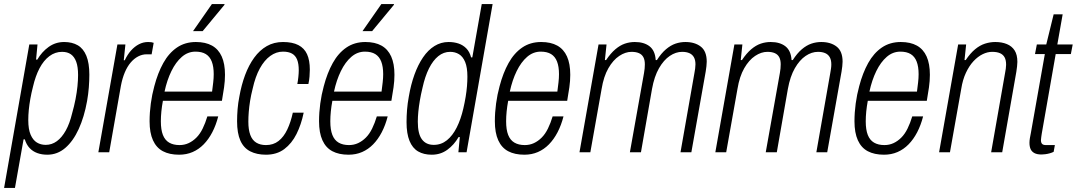

<svg xmlns="http://www.w3.org/2000/svg" viewBox="-36 -743 5255 937"><path d="M-16 174 107 -526H147L140 -452H146Q168 -490 201.5 -514Q235 -538 277 -538Q316 -538 343.5 -522Q371 -506 385.5 -470.5Q400 -435 400 -379Q400 -349 397.5 -316.5Q395 -284 389 -250Q375 -172 348 -113Q321 -54 282.5 -21Q244 12 195 12Q168 12 146 4Q124 -4 108.5 -20.5Q93 -37 85 -63H79L37 174ZM187 -36Q217 -36 241.5 -54Q266 -72 285 -106Q304 -140 316 -190Q326 -225 332.5 -258.5Q339 -292 342 -322Q345 -352 345 -377Q345 -417 336 -441.5Q327 -466 310 -478Q293 -490 267 -490Q233 -490 205 -469Q177 -448 157 -410Q137 -372 125 -320Q117 -289 112 -260.5Q107 -232 104.5 -206.5Q102 -181 102 -157Q102 -112 113.5 -85.5Q125 -59 144 -47.5Q163 -36 187 -36Z M444 0 537 -526H576L568 -449H573Q586 -477 603.5 -496.5Q621 -516 642 -527Q663 -538 687 -538Q696 -538 702.5 -537Q709 -536 714 -534L704 -478H680Q658 -478 638 -467.5Q618 -457 601.5 -437.5Q585 -418 573 -389.5Q561 -361 554 -324L497 0Z M838 12Q791 12 759 -5Q727 -22 710.5 -58.5Q694 -95 694 -151Q694 -194 700 -238Q706 -282 717 -322Q734 -387 761 -435.5Q788 -484 827.5 -511Q867 -538 920 -538Q967 -538 998.5 -520.5Q1030 -503 1046 -467.5Q1062 -432 1062 -378Q1062 -348 1057.5 -316.5Q1053 -285 1047 -251H759Q754 -224 751.5 -199Q749 -174 749 -151Q749 -110 759 -84.5Q769 -59 789.5 -47Q810 -35 840 -35Q864 -35 884.5 -44.5Q905 -54 922.5 -71.5Q940 -89 953 -115.5Q966 -142 976 -175H1029Q1018 -132 1000 -97.5Q982 -63 958 -38.5Q934 -14 904 -1Q874 12 838 12ZM767 -296H999Q1002 -319 1004.5 -340.5Q1007 -362 1007 -381Q1007 -418 997.5 -442.5Q988 -467 968.5 -479Q949 -491 918 -491Q881 -491 851.5 -465.5Q822 -440 800.5 -396Q779 -352 767 -296ZM906 -591 998 -723H1060L1059 -719L953 -591Z M1262 12Q1217 12 1185 -4.5Q1153 -21 1137 -57Q1121 -93 1121 -151Q1121 -180 1123.5 -210.5Q1126 -241 1132 -271Q1142 -328 1160 -376.5Q1178 -425 1204.5 -461.5Q1231 -498 1266 -518Q1301 -538 1345 -538Q1391 -538 1420 -523Q1449 -508 1462.5 -478.5Q1476 -449 1476 -403Q1476 -389 1474.5 -369.5Q1473 -350 1469 -333H1415Q1418 -348 1420 -367Q1422 -386 1422 -400Q1422 -432 1414 -452Q1406 -472 1389 -481.5Q1372 -491 1345 -491Q1312 -491 1283 -470Q1254 -449 1232 -409Q1210 -369 1197 -310Q1189 -279 1184.5 -250.5Q1180 -222 1178 -197Q1176 -172 1176 -149Q1176 -110 1185.5 -84.5Q1195 -59 1214.5 -47Q1234 -35 1262 -35Q1298 -35 1323.5 -55Q1349 -75 1366 -111Q1383 -147 1393 -193H1446Q1434 -135 1411 -89Q1388 -43 1351.5 -15.5Q1315 12 1262 12Z M1665 12Q1618 12 1586 -5Q1554 -22 1537.5 -58.5Q1521 -95 1521 -151Q1521 -194 1527 -238Q1533 -282 1544 -322Q1561 -387 1588 -435.5Q1615 -484 1654.5 -511Q1694 -538 1747 -538Q1794 -538 1825.5 -520.5Q1857 -503 1873 -467.5Q1889 -432 1889 -378Q1889 -348 1884.5 -316.5Q1880 -285 1874 -251H1586Q1581 -224 1578.5 -199Q1576 -174 1576 -151Q1576 -110 1586 -84.5Q1596 -59 1616.5 -47Q1637 -35 1667 -35Q1691 -35 1711.5 -44.5Q1732 -54 1749.5 -71.5Q1767 -89 1780 -115.5Q1793 -142 1803 -175H1856Q1845 -132 1827 -97.5Q1809 -63 1785 -38.5Q1761 -14 1731 -1Q1701 12 1665 12ZM1594 -296H1826Q1829 -319 1831.5 -340.5Q1834 -362 1834 -381Q1834 -418 1824.5 -442.5Q1815 -467 1795.5 -479Q1776 -491 1745 -491Q1708 -491 1678.5 -465.5Q1649 -440 1627.5 -396Q1606 -352 1594 -296ZM1733 -591 1825 -723H1887L1886 -719L1780 -591Z M2071 12Q2032 12 2004.5 -4Q1977 -20 1962.5 -55.5Q1948 -91 1948 -147Q1948 -176 1950.5 -207.5Q1953 -239 1959 -271Q1969 -330 1986.5 -378.5Q2004 -427 2028.5 -463Q2053 -499 2084.5 -518.5Q2116 -538 2153 -538Q2180 -538 2202 -530.5Q2224 -523 2240 -506.5Q2256 -490 2263 -463H2269L2315 -723H2368L2241 0H2201L2208 -74H2202Q2180 -36 2147 -12Q2114 12 2071 12ZM2081 -36Q2117 -36 2145 -58.5Q2173 -81 2193 -121Q2213 -161 2225 -213Q2232 -243 2236.5 -270.5Q2241 -298 2243 -322.5Q2245 -347 2245 -369Q2245 -414 2234 -440.5Q2223 -467 2204 -478.5Q2185 -490 2161 -490Q2129 -490 2103 -469Q2077 -448 2057.5 -409Q2038 -370 2026 -315Q2018 -282 2013 -252.5Q2008 -223 2005.5 -197.5Q2003 -172 2003 -149Q2003 -90 2023 -63Q2043 -36 2081 -36Z M2523 12Q2476 12 2444 -5Q2412 -22 2395.5 -58.5Q2379 -95 2379 -151Q2379 -194 2385 -238Q2391 -282 2402 -322Q2419 -387 2446 -435.5Q2473 -484 2512.5 -511Q2552 -538 2605 -538Q2652 -538 2683.5 -520.5Q2715 -503 2731 -467.5Q2747 -432 2747 -378Q2747 -348 2742.5 -316.5Q2738 -285 2732 -251H2444Q2439 -224 2436.5 -199Q2434 -174 2434 -151Q2434 -110 2444 -84.5Q2454 -59 2474.5 -47Q2495 -35 2525 -35Q2549 -35 2569.5 -44.5Q2590 -54 2607.5 -71.5Q2625 -89 2638 -115.5Q2651 -142 2661 -175H2714Q2703 -132 2685 -97.5Q2667 -63 2643 -38.5Q2619 -14 2589 -1Q2559 12 2523 12ZM2452 -296H2684Q2687 -319 2689.5 -340.5Q2692 -362 2692 -381Q2692 -418 2682.5 -442.5Q2673 -467 2653.5 -479Q2634 -491 2603 -491Q2566 -491 2536.5 -465.5Q2507 -440 2485.5 -396Q2464 -352 2452 -296Z M2792 0 2885 -526H2924L2916 -450H2922Q2944 -483 2967 -502.5Q2990 -522 3013.5 -530Q3037 -538 3062 -538Q3107 -538 3134 -517Q3161 -496 3164 -450H3170Q3191 -483 3214 -502.5Q3237 -522 3260.5 -530Q3284 -538 3309 -538Q3355 -538 3384 -515.5Q3413 -493 3413 -442Q3413 -431 3411.5 -419.5Q3410 -408 3408 -394L3338 0H3285L3353 -387Q3355 -398 3356.5 -408.5Q3358 -419 3358 -429Q3358 -450 3350.5 -463.5Q3343 -477 3328.5 -483.5Q3314 -490 3293 -490Q3262 -490 3232.5 -470Q3203 -450 3180 -410Q3157 -370 3146 -309L3092 0H3038L3107 -387Q3109 -398 3110 -408.5Q3111 -419 3111 -429Q3111 -450 3104 -463.5Q3097 -477 3082.5 -483.5Q3068 -490 3046 -490Q3016 -490 2986 -470Q2956 -450 2933 -410Q2910 -370 2900 -309L2845 0Z M3455 0 3548 -526H3587L3579 -450H3585Q3607 -483 3630 -502.5Q3653 -522 3676.5 -530Q3700 -538 3725 -538Q3770 -538 3797 -517Q3824 -496 3827 -450H3833Q3854 -483 3877 -502.5Q3900 -522 3923.5 -530Q3947 -538 3972 -538Q4018 -538 4047 -515.5Q4076 -493 4076 -442Q4076 -431 4074.5 -419.5Q4073 -408 4071 -394L4001 0H3948L4016 -387Q4018 -398 4019.5 -408.5Q4021 -419 4021 -429Q4021 -450 4013.5 -463.5Q4006 -477 3991.5 -483.5Q3977 -490 3956 -490Q3925 -490 3895.5 -470Q3866 -450 3843 -410Q3820 -370 3809 -309L3755 0H3701L3770 -387Q3772 -398 3773 -408.5Q3774 -419 3774 -429Q3774 -450 3767 -463.5Q3760 -477 3745.5 -483.5Q3731 -490 3709 -490Q3679 -490 3649 -470Q3619 -450 3596 -410Q3573 -370 3563 -309L3508 0Z M4278 12Q4231 12 4199 -5Q4167 -22 4150.5 -58.5Q4134 -95 4134 -151Q4134 -194 4140 -238Q4146 -282 4157 -322Q4174 -387 4201 -435.5Q4228 -484 4267.5 -511Q4307 -538 4360 -538Q4407 -538 4438.5 -520.5Q4470 -503 4486 -467.5Q4502 -432 4502 -378Q4502 -348 4497.5 -316.5Q4493 -285 4487 -251H4199Q4194 -224 4191.5 -199Q4189 -174 4189 -151Q4189 -110 4199 -84.5Q4209 -59 4229.5 -47Q4250 -35 4280 -35Q4304 -35 4324.5 -44.5Q4345 -54 4362.5 -71.5Q4380 -89 4393 -115.5Q4406 -142 4416 -175H4469Q4458 -132 4440 -97.5Q4422 -63 4398 -38.5Q4374 -14 4344 -1Q4314 12 4278 12ZM4207 -296H4439Q4442 -319 4444.5 -340.5Q4447 -362 4447 -381Q4447 -418 4437.5 -442.5Q4428 -467 4408.5 -479Q4389 -491 4358 -491Q4321 -491 4291.5 -465.5Q4262 -440 4240.5 -396Q4219 -352 4207 -296Z M4547 0 4640 -526H4679L4671 -450H4677Q4699 -483 4722.5 -502.5Q4746 -522 4771 -530Q4796 -538 4821 -538Q4853 -538 4877.5 -528Q4902 -518 4915.5 -497Q4929 -476 4929 -441Q4929 -431 4927.5 -419Q4926 -407 4924 -393L4855 0H4801L4869 -387Q4871 -398 4872.5 -408Q4874 -418 4874 -427Q4874 -450 4866.5 -463.5Q4859 -477 4844 -483.5Q4829 -490 4806 -490Q4783 -490 4759.5 -478.5Q4736 -467 4715 -444.5Q4694 -422 4678 -388Q4662 -354 4655 -309L4600 0Z M5047 11Q5025 11 5012 4Q4999 -3 4993.5 -15.5Q4988 -28 4988 -46Q4988 -56 4990 -68.5Q4992 -81 4995 -95L5063 -479H5015L5024 -526H5070L5106 -673H5150L5124 -526H5199L5190 -479H5116L5048 -91Q5047 -84 5045.5 -74Q5044 -64 5044 -59Q5044 -47 5049.5 -41Q5055 -35 5068 -35H5112L5106 -2Q5098 2 5087.5 5Q5077 8 5066 9.5Q5055 11 5047 11Z"/></svg>

Font: Archivo Condensed ExtraLight
Style: Italic
Weight: 250
Width: 3
Italic angle: -10°
Designer: Hector Gatti
Foundry: Omnibus-Type
Version: Version 2.001